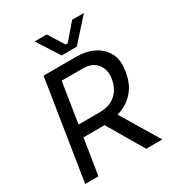

<svg xmlns="http://www.w3.org/2000/svg" viewBox="-218 -1091 1137 1229"><g transform="rotate(-30 350.0 -476.0)"><path d="M147 0H49L165 -734H263ZM619 0H500L309 -325H424ZM330 -264H152L165 -351H361Q432 -351 477 -390Q522 -429 533 -499Q540 -542 526.5 -575.5Q513 -609 483 -628.5Q453 -648 409 -648H213L226 -734H404Q480 -734 535.5 -706Q591 -678 618 -627Q645 -576 634 -507L632 -491Q620 -414 579 -363.5Q538 -313 474.5 -288.5Q411 -264 330 -264ZM442 -788H330L225 -952H314L387 -836H403L502 -952H589Z"/></g></svg>

Font: Sora Variable Italic
Style: Regular
Weight: 400
Designer: Jonathan Barnbrook, Julián Moncada
Foundry: Barnbrook Fonts
Version: Version 2.000